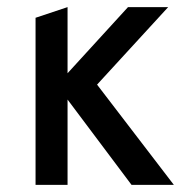

<svg xmlns="http://www.w3.org/2000/svg" viewBox="-20 -520 529 540"><path d="M253 -282 453 -500H340L170 -314V-500L80 -470V0H170V-240L350 0H469Z"/></svg>

Font: Perun
Style: Regular
Weight: 400
Foundry: Copyright (c) Stefan Peev, Context Ltd, 2016
Version: Version 1.089